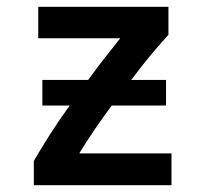

<svg xmlns="http://www.w3.org/2000/svg" viewBox="-20 -542 600 562"><path d="M79 0V-71Q100 -107 127 -149.5Q154 -192 184 -233H104V-308H238Q264 -344 288.5 -375Q313 -406 332 -430H92V-522H473V-440Q455 -421 426 -386.5Q397 -352 364 -308H466V-233H307Q281 -198 256.5 -162Q232 -126 212 -93H482V0Z"/></svg>

Font: Ubuntu Sans Mono Medium
Style: Regular
Weight: 500
Monospace: yes
Designer: Dalton Maag Ltd
Foundry: Dalton Maag Ltd
Version: Version 1.006